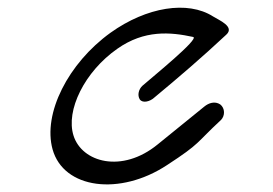

<svg xmlns="http://www.w3.org/2000/svg" viewBox="-20 -459 717 504"><path d="M560 -144C571 -155 571 -175 558 -185C544 -194 528 -189 516 -179L394 -80C300 -3 195 -33 173 -103C152 -169 202 -271 288 -331C359 -381 427 -375 487 -362C505 -358 379 -256 354 -234C344 -225 340 -209 347 -198C355 -187 374 -193 384 -202C448 -255 512 -310 574 -368C597 -389 555 -406 539 -416C473 -458 365 -441 270 -373C159 -293 92 -161 118 -67C147 37 295 56 419 -26C508 -84 493 -82 560 -144Z"/></svg>

Font: Hi. Perspective
Style: Perspective
Weight: 400
Designer: Mew Too, Robert Jablonski
Foundry: Cannot Into Space Fonts
Version: Version 1.996